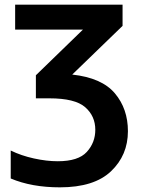

<svg xmlns="http://www.w3.org/2000/svg" viewBox="-20 -564 607 824"><path d="M506 -544H45V-437H336L134 -241V-142H192Q302 -142 345.5 -104Q389 -66 389 -7Q389 48 352.5 88Q316 128 228 128Q180 128 125.5 116Q71 104 26 82V202Q116 240 237 240Q384 240 456.5 171Q529 102 529 -1Q529 -97 473 -163.5Q417 -230 290 -244L506 -453Z"/></svg>

Font: Noto Sans UI
Style: Bold
Weight: 700
Designer: Monotype Design Team
Foundry: Monotype Imaging Inc.
Version: Version 1.901